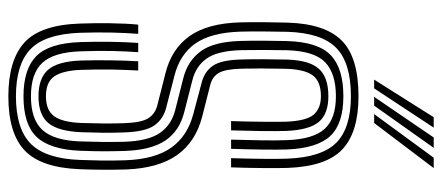

<svg xmlns="http://www.w3.org/2000/svg" viewBox="-312 -712 1032 448"><g transform="rotate(90 204.0 -488.0)"><path d="M204.8 -61.8Q162.5 -61.8 142.9 -84.1Q123.2 -106.5 121.2 -161Q120.2 -197.5 120.8 -231.5Q121.2 -265.5 123 -294.5H144.5Q142.8 -261.5 142.2 -230.9Q141.8 -200.2 143 -161.5Q144.5 -119.8 157.6 -99.5Q170.8 -79.2 204.8 -79.2Q236.8 -79.2 251 -98.2Q265.2 -117.2 267 -162.2Q268 -194.5 268.1 -214.4Q268.2 -234.2 267.5 -260.5Q266.2 -301.5 256 -317.8Q245.8 -334 226 -339L151.2 -358Q94 -372.2 64.1 -414.5Q34.2 -456.8 32.2 -533Q31.5 -560.5 31.8 -588.2Q32 -616 32.8 -643.2Q35.5 -730.5 74.8 -769.5Q114 -808.5 204.5 -808.5Q288 -808.5 328.2 -771.1Q368.5 -733.8 371.8 -643Q372.5 -622.2 372.1 -583.4Q371.8 -544.5 370.5 -511.2H349Q350.2 -546.8 350.6 -583.8Q351 -620.8 350.2 -642Q347.2 -722.8 312.9 -756.8Q278.5 -790.8 204.5 -790.8Q126.8 -790.8 91.8 -756.6Q56.8 -722.5 54.2 -642.5Q53.5 -611 53.4 -585.1Q53.2 -559.2 53.8 -533.8Q55.8 -464.8 81.4 -428.1Q107 -391.5 156.8 -379L231.2 -359.8Q258 -353 272.8 -331.9Q287.5 -310.8 289 -261.2Q290 -233.2 289.8 -213.6Q289.5 -194 288.5 -161.5Q286.2 -107.8 267.1 -84.8Q248 -61.8 204.8 -61.8ZM204.8 -26.8Q141.5 -26.8 111.1 -56.5Q80.8 -86.2 78.2 -159.5Q77 -193.2 77.6 -231.2Q78.2 -269.2 80.2 -294.5H101.8Q99.8 -268.5 99 -234.9Q98.2 -201.2 99.8 -159.2Q102 -97.2 126.6 -70.8Q151.2 -44.2 204.8 -44.2Q258.8 -44.2 283.2 -71Q307.8 -97.8 310 -159.5Q311 -190.5 311.2 -211.6Q311.5 -232.8 310.8 -262Q309 -317.5 290.4 -344.8Q271.8 -372 236.2 -381L162 -399.8Q122 -410 99.6 -440.4Q77.2 -470.8 75.5 -534.5Q74.8 -559.2 75 -588.1Q75.2 -617 75.8 -642Q78 -714.5 108.9 -743.9Q139.8 -773.2 204.5 -773.2Q268.5 -773.2 297.2 -742.8Q326 -712.2 328.8 -641.2Q329.5 -620 329 -582.9Q328.5 -545.8 327.2 -511.2H305.8Q306.8 -543.5 307.4 -580.6Q308 -617.8 307 -641.2Q304.8 -702.8 281 -729.2Q257.2 -755.8 204.5 -755.8Q151.8 -755.8 125.5 -730.9Q99.2 -706 97.2 -641.8Q96.8 -613.8 96.6 -586.4Q96.5 -559 97 -535Q98.5 -480.5 116.1 -454.9Q133.8 -429.2 167.5 -420.8L241.2 -402Q285.5 -391 307.9 -357.8Q330.2 -324.5 332.2 -263Q333 -236 333 -214.4Q333 -192.8 331.8 -159.5Q329 -89.2 300 -58Q271 -26.8 204.8 -26.8ZM204.8 8.5Q121 8.5 79.6 -28.6Q38.2 -65.8 35 -158Q33.8 -188.2 34.2 -228.4Q34.8 -268.5 37.5 -294.5H59Q56.8 -268 56 -233.1Q55.2 -198.2 56.5 -158.5Q59.5 -77 94.8 -43.1Q130 -9.2 204.8 -9.2Q280.2 -9.2 315.2 -43.6Q350.2 -78 353.2 -158.8Q354.2 -186.5 354.6 -209Q355 -231.5 354 -263.8Q351.5 -333.8 324.5 -371.6Q297.5 -409.5 246.2 -423L173 -442.5Q146.8 -449.2 133.2 -469Q119.8 -488.8 118.8 -535.8Q118 -559 118.2 -585.9Q118.5 -612.8 119 -641Q120.5 -693.8 140.5 -716Q160.5 -738.2 204.5 -738.2Q245.8 -738.2 264.5 -715.9Q283.2 -693.5 285.5 -640Q286.2 -618.5 285.8 -582.5Q285.2 -546.5 284.2 -511.2H262.5Q263.8 -546.5 264.1 -582.9Q264.5 -619.2 264 -638.5Q262.2 -686.2 247.8 -703.5Q233.2 -720.8 204.5 -720.8Q170.2 -720.8 156 -701.9Q141.8 -683 140.5 -639Q139.2 -576 140.2 -536.5Q141.2 -497.8 150.2 -482.5Q159.2 -467.2 178.5 -462.5L251.2 -444Q311 -428.8 341.9 -385Q372.8 -341.2 375.5 -264.8Q376.2 -237.5 376.1 -213.5Q376 -189.5 374.8 -157.8Q371.2 -67.5 331 -29.5Q290.8 8.5 204.8 8.5ZM165.8 -845 253.5 -984H277.8L186.2 -845ZM246.2 -845 348 -984H372.2L267 -845ZM206 -845 300.8 -984H325L226.5 -845Z"/></g></svg>

Font: Big Shoulders Inline Display
Style: Bold
Weight: 700
Designer: Patric King
Foundry: XO Type Co
Version: Version 1.000